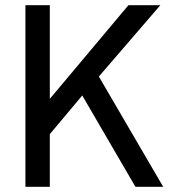

<svg xmlns="http://www.w3.org/2000/svg" viewBox="-20 -720 663 740"><path d="M78 0V-700H172V-339L475 -700H598L361 -425L609 0H502L297 -352L172 -203V0Z"/></svg>

Font: Haskoy Medium
Style: Regular
Weight: 500
Designer: Ertekin Erdin
Foundry: Ertekin Erdin
Version: Version 1.500; ttfautohint (v1.8.3)